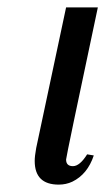

<svg xmlns="http://www.w3.org/2000/svg" viewBox="-20 -490 285 520"><path d="M159 -58Q159 -40 177.5 -40Q196 -40 216 -72L234 -69Q217 -18 176 2Q159 10 139 10Q74 10 74 -54Q74 -67 78 -89L159 -470H245Q159 -65 159 -58Z"/></svg>

Font: Trochut
Style: Italic
Weight: 400
Italic angle: -12°
Designer: Andreu Balius
Foundry: Andreu Balius
Version: Version 1.001